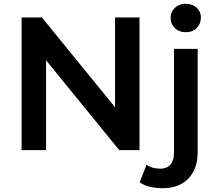

<svg xmlns="http://www.w3.org/2000/svg" viewBox="-20 -792 1145 1013"><path d="M94 0V-700H201L640 -161H587V-700H716V0H609L170 -539H223V0ZM837 201Q802 201 770.5 193.5Q739 186 717 170L753 77Q782 98 826 98Q860 98 879 76.5Q898 55 898 13V-534H1023V10Q1023 98 974.5 149.5Q926 201 837 201ZM960 -622Q925 -622 902.5 -644Q880 -666 880 -697Q880 -729 902.5 -750.5Q925 -772 960 -772Q995 -772 1017.5 -751.5Q1040 -731 1040 -700Q1040 -667 1018 -644.5Q996 -622 960 -622Z"/></svg>

Font: MOST Montserrat SemiBold
Style: Regular
Weight: 600
Designer: Julieta Ulanovsky
Foundry: Julieta Ulanovsky
Version: Version 8.000;March 11, 2024;FontCreator 15.0.0.2926 64-bit